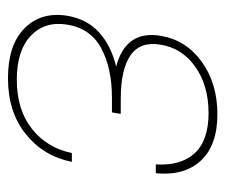

<svg xmlns="http://www.w3.org/2000/svg" viewBox="-62 -501 571 487"><g transform="rotate(90 223.5 -257.5)"><path d="M178.2 7.8Q94.2 7.8 51.8 -34.2Q9.3 -76.2 20 -142.6Q28.3 -192.4 62 -223.1Q95.7 -253.9 148.9 -266.6Q56.2 -291 70.8 -379.4Q81.5 -443.8 136.5 -483.6Q191.4 -523.4 270 -523.4Q348.6 -523.4 387.5 -481.4Q426.3 -439.5 419.4 -367.2H397Q400.9 -431.2 368.4 -466.1Q335.9 -501 266.6 -501Q197.3 -501 149.7 -467.5Q102.1 -434.1 93.3 -379.4Q84.5 -328.1 120.1 -303.2Q155.8 -278.3 231 -278.3H268.6L268.1 -276.4H268.6L265.1 -255.9H227.5Q153.3 -255.9 102.8 -229Q52.2 -202.1 42.5 -142.6Q33.2 -85.9 70.6 -50.3Q107.9 -14.6 182.1 -14.6Q257.8 -14.6 306.4 -52.7Q355 -90.8 368.2 -154.3H390.6Q376 -82 319.8 -37.1Q263.7 7.8 178.2 7.8Z"/></g></svg>

Font: Inter Display Thin
Style: Italic
Weight: 100
Italic angle: -9.39999°
Designer: Rasmus Andersson
Foundry: rsms
Version: Version 4.000;git-a52131595